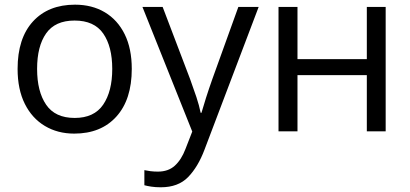

<svg xmlns="http://www.w3.org/2000/svg" viewBox="-20 -565 1766 826"><path d="M546.9 -268.6Q546.9 -136.7 480.7 -63.5Q414.6 9.8 299.3 9.8Q228 9.8 172.9 -23.2Q117.7 -56.2 86.7 -118.4Q55.7 -180.7 55.7 -268.6Q55.7 -400.4 121.8 -472.7Q188 -544.9 302.7 -544.9Q376 -544.9 430.9 -512.2Q485.8 -479.5 516.4 -417.7Q546.9 -356 546.9 -268.6ZM139.6 -268.6Q139.6 -171.4 178.5 -114.5Q217.3 -57.6 301.3 -57.6Q384.8 -57.6 423.8 -114.7Q462.9 -171.9 462.9 -268.6Q462.9 -364.7 424.1 -420.7Q385.3 -476.6 300.8 -476.6Q217.3 -476.6 178.5 -421.4Q139.6 -366.2 139.6 -268.6Z M592.8 -535.2H679.7L797.9 -224.6Q813 -183.1 825 -147.2Q836.9 -111.3 843.3 -79.6H846.7Q853.5 -104 866.2 -143.8Q878.9 -183.6 893.6 -225.1L1005.4 -535.2H1092.8L859.9 78.6Q832 152.8 789.3 196.8Q746.6 240.7 671.9 240.7Q648.9 240.7 631.3 238Q613.8 235.4 601.1 231.9V167Q611.8 169.4 627.2 171.4Q642.6 173.3 659.2 173.3Q704.1 173.3 732.2 147.7Q760.3 122.1 777.8 76.2L807.1 1Z M1259.8 -535.2V-310.5H1558.1V-535.2H1639.2V0H1558.1V-241.7H1259.8V0H1178.2V-535.2Z"/></svg>

Font: Open Sans
Style: Regular
Weight: 400
Designer: Monotype Design Team
Foundry: Monotype Imaging Inc.
Version: Version 3.000; ttfautohint (v1.8.4)